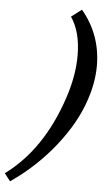

<svg xmlns="http://www.w3.org/2000/svg" viewBox="-157 -785 550 997"><g transform="rotate(5 118.0 -286.0)"><path d="M-65.4 174.3 -96.2 134.8Q96.2 -6.3 188.5 -285.2Q227.1 -402.3 227.1 -505.9Q227.1 -629.4 175.3 -705.1L229 -746.1Q331.5 -624 331.5 -461.4Q331.5 -377.4 300.8 -285.2Q260.7 -162.1 163.6 -39.3Q66.4 83.5 -65.4 174.3Z"/></g></svg>

Font: Elstob 10pt
Style: Bold Italic
Weight: 700
Italic angle: -20°
Designer: Peter S. Baker
Version: Version 1.015